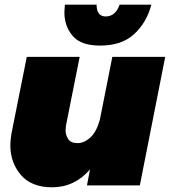

<svg xmlns="http://www.w3.org/2000/svg" viewBox="-20 -789 726 817"><path d="M406 -595Q324 -595 289 -636.5Q254 -678 254 -736L256 -769H391Q391 -719 430 -719Q471 -719 489 -769H624Q604 -693 551 -644Q498 -595 406 -595ZM202 8Q114 8 69 -44.5Q24 -97 24 -171Q24 -192 29 -222L94 -547H319L261 -256L259 -235Q259 -215 270 -197.5Q281 -180 310 -180Q338 -180 364.2 -203.8Q390.5 -227.5 405 -280L458 -547H683L575 0H350L363 -68Q297 8 202 8Z"/></svg>

Font: Argentum Sans Black
Style: Italic
Weight: 900
Italic angle: -11°
Designer: Julieta Ulanovsky (font), Cristiano Sobral (main changes and remaster)
Foundry: Julieta Ulanovsky (font), Cristiano Sobral (main changes and remaster)
Version: Version 2.007;June 15, 2022;FontCreator 14.0.0.2814 64-bit; 